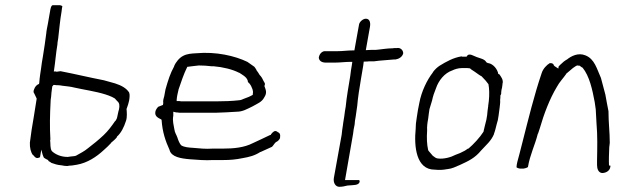

<svg xmlns="http://www.w3.org/2000/svg" viewBox="-20 -676 2410 739"><path d="M110 -329C108 -323 110 -318 112 -316L121 -297V-295C117 -272 114 -249 110 -226C104 -193 99 -160 95 -127C94 -108 99 -88 107 -79H108C116 -69 121 -64 134 -71L139 -100L144 -81C145 -77 147 -74 149 -69C153 -66 160 -62 165 -60C166 -59 166 -57 167 -56C171 -54 174 -52 178 -49C189 -45 201 -41 214 -40H215C224 -38 232 -37 239 -37C244 -38 249 -39 257 -39C263 -40 270 -41 276 -42C316 -49 351 -72 379 -98C389 -107 398 -115 407 -125V-126C415 -133 424 -140 430 -148V-150C446 -164 457 -186 465 -211C470 -225 468 -247 467 -257L468 -259C472 -269 475 -280 477 -289C479 -302 480 -312 477 -320C467 -336 448 -347 423 -355L380 -367C323 -378 270 -391 213 -402C209 -401 202 -401 199 -400H197L196 -401H187L188 -406C193 -438 195 -470 201 -505C201 -513 203 -520 204 -528C208 -562 211 -598 217 -632C218 -642 219 -647 220 -652C220 -652 219 -654 211 -656H183C179 -656 176 -650 174 -640L164 -583C162 -572 159 -560 158 -547C156 -533 154 -518 152 -503C149 -488 148 -473 145 -458C142 -443 140 -427 138 -412C137 -407 136 -399 135 -392C133 -380 132 -368 131 -356L130 -353C121 -349 115 -344 110 -329ZM181 -342V-343L186 -349H189C193 -349 196 -348 198 -348H204C209 -348 214 -347 220 -346C235 -344 251 -343 266 -339L295 -333C336 -325 378 -318 411 -303L422 -297L431 -287C440 -280 441 -270 438 -255L436 -248L434 -239C433 -233 432 -229 431 -225C430 -219 427 -215 424 -210H423C410 -191 396 -172 379 -156C360 -138 339 -121 318 -105C304 -93 288 -86 273 -77L271 -76H269C269 -76 268 -75 265 -75C262 -75 261 -74 255 -74C251 -73 245 -73 241 -72H240C214 -72 193 -82 180 -94C172 -104 175 -123 173 -136L174 -139C171 -190 172 -231 175 -290V-291C177 -300 177 -309 178 -319C179 -327 180 -335 181 -342ZM318 -105H319ZM379 -362Z M578 -246C575 -229 587 -223 601 -216L602 -214C605 -168 617 -133 633 -98V-97C641 -72 675 -66 711 -63C739 -61 770 -58 800 -60H839C867 -60 887 -62 912 -67C941 -72 960 -77 982 -91H983L1027 -111C1033 -117 1036 -124 1042 -129C1048 -131 1057 -139 1058 -146C1060 -160 1056 -165 1048 -168V-169H1047C1038 -176 1030 -168 1023 -159V-157H1021C999 -147 976 -135 953 -125C920 -108 880 -104 837 -104H798C770 -102 747 -105 723 -107C707 -108 689 -109 677 -117C671 -124 666 -136 663 -146C659 -158 653 -164 651 -179C649 -194 643 -209 647 -231V-246C652 -245 656 -243 663 -243H664C669 -242 672 -242 675 -242H809C837 -243 864 -244 891 -246C914 -246 930 -256 951 -266C970 -277 988 -283 997 -301C1009 -319 1003 -330 998 -344V-346C999 -348 999 -349 1000 -353C998 -359 996 -362 995 -363C991 -372 987 -380 979 -388C976 -393 972 -400 967 -406V-407C965 -411 962 -415 959 -419C951 -424 940 -433 932 -438C884 -461 812 -478 735 -471C717 -470 700 -469 685 -461C671 -454 657 -438 650 -421V-420C635 -393 627 -367 617 -332L612 -305C610 -298 608 -292 608 -285V-284C608 -282 609 -280 608 -276L607 -272L589 -265C585 -261 579 -253 578 -246ZM660 -287V-292C661 -305 664 -318 667 -330V-331C677 -360 687 -391 701 -419H703C716 -421 730 -422 745 -424H746C762 -424 777 -423 794 -421H802C838 -418 875 -409 900 -396H901C911 -389 928 -381 933 -367L934 -366L933 -365C934 -360 938 -356 939 -355H940L946 -346V-345L947 -344C949 -337 956 -330 953 -314V-311C943 -305 931 -300 919 -296C915 -294 906 -290 899 -290C872 -287 843 -286 816 -286H677C676 -286 675 -286 670 -287ZM953 -124V-125Z M1207 -454C1208 -443 1217 -435 1234 -435H1268C1289 -435 1309 -438 1331 -438H1336L1334 -424C1332 -415 1330 -399 1328 -383C1322 -347 1314 -301 1311 -269V-268C1309 -254 1306 -241 1305 -228L1301 -203L1300 -195C1298 -182 1296 -169 1295 -157L1265 9C1262 27 1271 43 1286 43C1296 43 1307 41 1318 38H1319C1341 36 1359 38 1364 25C1365 19 1363 17 1361 17H1308L1339 -161C1340 -173 1342 -182 1345 -197C1345 -205 1347 -216 1349 -227C1351 -241 1353 -256 1355 -269C1356 -281 1358 -300 1361 -320C1364 -336 1366 -353 1369 -370C1373 -392 1376 -412 1378 -423L1380 -439H1385C1390 -439 1395 -439 1401 -440H1420C1447 -444 1468 -444 1495 -447H1502C1515 -449 1529 -457 1532 -471C1532 -482 1522 -494 1507 -491H1506C1500 -491 1494 -491 1490 -490H1489C1472 -490 1455 -487 1436 -485H1435C1434 -485 1430 -484 1425 -484H1409L1388 -483L1404 -573C1407 -591 1402 -604 1388 -604C1378 -604 1364 -593 1362 -582L1344 -482H1339C1317 -482 1300 -479 1279 -479H1228C1218 -477 1209 -468 1207 -454ZM1409 -484Z M1584 -223C1581 -206 1580 -193 1580 -182V-181C1573 -111 1582 -23 1653 -23H1654C1671 -21 1685 -22 1701 -25H1702C1721 -27 1733 -34 1750 -41C1785 -57 1808 -68 1832 -97C1851 -118 1870 -133 1881 -159L1882 -163C1886 -173 1888 -184 1891 -195C1892 -201 1895 -208 1896 -213L1899 -231C1901 -241 1901 -251 1903 -261C1904 -272 1906 -282 1905 -290V-291C1906 -298 1906 -303 1906 -309L1907 -310L1909 -315C1909 -317 1909 -324 1910 -328V-329C1912 -335 1913 -342 1914 -351V-353C1919 -368 1908 -382 1901 -391H1898C1895 -410 1878 -430 1860 -433H1858C1856 -435 1853 -435 1851 -437V-438C1844 -448 1836 -449 1822 -454C1803 -459 1785 -476 1776 -458H1759L1756 -459C1725 -454 1698 -439 1672 -423C1663 -417 1654 -409 1646 -398V-397C1624 -369 1602 -324 1594 -280C1590 -262 1587 -244 1584 -223ZM1633 -256C1636 -266 1639 -276 1643 -289C1646 -304 1652 -322 1658 -336C1668 -366 1691 -395 1721 -405C1729 -409 1743 -414 1758 -414H1773C1777 -414 1782 -414 1788 -413H1789C1793 -408 1802 -404 1807 -400L1824 -388C1827 -386 1829 -385 1832 -383H1833C1838 -377 1844 -372 1849 -366L1860 -352L1862 -338C1864 -318 1863 -293 1859 -269V-267C1857 -255 1856 -244 1855 -233L1852 -215C1851 -210 1850 -206 1849 -203C1846 -193 1845 -185 1842 -174L1841 -169C1827 -147 1803 -121 1783 -104H1781C1778 -102 1774 -99 1769 -96L1751 -87C1744 -84 1739 -82 1733 -80C1716 -71 1689 -63 1665 -66C1657 -67 1652 -72 1648 -75H1647L1629 -96V-97L1628 -98C1623 -121 1622 -144 1624 -174C1623 -187 1625 -204 1628 -219C1630 -233 1631 -246 1633 -256ZM1806 -400H1807ZM1750 -40V-41ZM1862 -338V-339ZM1903 -261Z M1968 -32C1972 -29 1980 -26 1989 -27H1990C1995 -26 2009 -30 2012 -33C2020 -81 2039 -117 2050 -161L2051 -162L2057 -180C2074 -239 2096 -296 2123 -341C2133 -360 2148 -375 2159 -391V-392L2185 -414C2190 -417 2194 -421 2201 -424H2202C2205 -424 2208 -423 2210 -423H2212C2214 -420 2218 -418 2221 -416H2222C2249 -383 2260 -331 2269 -283L2273 -255C2274 -237 2275 -218 2276 -200C2280 -155 2279 -108 2278 -59V-41C2278 -26 2283 -12 2297 -10C2313 -10 2327 -19 2329 -33C2330 -37 2330 -38 2328 -39H2324C2323 -60 2324 -86 2325 -108V-109L2327 -126C2327 -168 2322 -204 2322 -248C2320 -258 2318 -268 2316 -279L2310 -312C2304 -334 2299 -353 2293 -376C2277 -411 2269 -449 2233 -463C2206 -474 2179 -461 2161 -446H2160C2157 -444 2154 -442 2150 -439L2140 -430C2139 -429 2132 -423 2130 -420L2129 -412C2124 -416 2115 -420 2112 -424C2111 -429 2107 -434 2096 -433C2084 -426 2070 -411 2065 -395C2036 -310 2014 -219 1990 -125L1979 -82C1976 -69 1971 -55 1969 -42ZM2310 -312Z"/></svg>

Font: Scribbler
Style: LtIta
Weight: 300
Designer: Mew Too
Foundry: Cannot Into Space Fonts
Version: Version 1.001